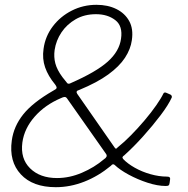

<svg xmlns="http://www.w3.org/2000/svg" viewBox="-20 -773 780 798"><path d="M381 -753Q428 -753 463.5 -735.5Q499 -718 517 -685.5Q535 -653 528 -606Q523 -569 499.5 -533Q476 -497 430 -463.5Q384 -430 309 -399Q293 -395 301 -383L457 -159Q461 -154 463 -155Q465 -156 472 -163Q496 -182 525 -211.5Q554 -241 581.5 -273.5Q609 -306 629.5 -335.5Q650 -365 659 -384Q661 -388 664.5 -388.5Q668 -389 672 -387L688 -380Q691 -379 693 -375.5Q695 -372 694 -368Q680 -337 647.5 -294Q615 -251 575 -206.5Q535 -162 496 -127Q491 -124 489.5 -120.5Q488 -117 492 -112Q510 -93 540 -76Q570 -59 605.5 -49Q641 -39 674 -39Q682 -39 685 -36Q688 -33 687 -28L685 -13Q684 -5 681 -2.5Q678 0 669 0Q635 0 593.5 -13.5Q552 -27 515 -47Q478 -67 456 -88Q452 -91 448.5 -90Q445 -89 441 -84Q389 -41 330.5 -18Q272 5 212 5Q116 5 66.5 -48.5Q17 -102 29 -189Q37 -248 76.5 -297.5Q116 -347 201 -396Q213 -402 215 -406.5Q217 -411 209 -422Q180 -457 167.5 -493Q155 -529 161 -570Q168 -622 199.5 -663.5Q231 -705 278.5 -729Q326 -753 381 -753ZM379 -714Q331 -714 294.5 -693Q258 -672 235.5 -638.5Q213 -605 207 -565Q203 -536 210 -509.5Q217 -483 239 -453L259 -428Q261 -425 265.5 -425Q270 -425 275 -428Q380 -474 428 -517Q476 -560 483 -612Q491 -665 459 -689.5Q427 -714 379 -714ZM260 -362Q255 -370 249 -370Q243 -370 233 -365Q167 -337 124 -288Q81 -239 73 -181Q64 -114 105 -73.5Q146 -33 217 -33Q269 -33 320.5 -55Q372 -77 412 -111Q420 -116 422.5 -121.5Q425 -127 421 -133L260 -362Z"/></svg>

Font: Libre Franklin Thin Thin
Style: Italic
Weight: 250
Italic angle: -8°
Version: Version 3.000